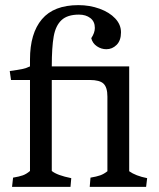

<svg xmlns="http://www.w3.org/2000/svg" viewBox="-20 -729 621 749"><path d="M97 -62V-417H23L18 -452Q49 -456 66 -459.5Q83 -463 97 -470V-497Q97 -599 143.5 -654Q190 -709 286 -709Q330 -709 368.5 -695Q407 -681 429.5 -657Q452 -633 452 -603Q452 -571 435 -554Q418 -537 395 -537Q375 -537 358 -548.5Q341 -560 336 -580Q350 -601 350 -620Q350 -645 332.5 -658.5Q315 -672 288 -672Q243 -672 220 -650.5Q197 -629 189.5 -587Q182 -545 182 -470H484V-61Q509 -43 554 -34L550 0H330L333 -36Q357 -40 371 -45Q385 -50 399 -61V-352Q399 -388 384 -402.5Q369 -417 330 -417H182V-62Q203 -45 258 -34L255 0H27L31 -36Q55 -40 69 -45Q83 -50 97 -62Z"/></svg>

Font: Caladea
Style: Regular
Weight: 400
Designer: Carolina Giovagnoli and Andres Torresi
Foundry: Carolina Giovagnoli & Andres Torresi
Version: Version 1.001